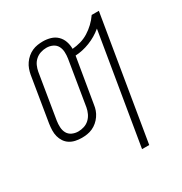

<svg xmlns="http://www.w3.org/2000/svg" viewBox="-173 -656 946 998"><g transform="rotate(-30 300.0 -156.5)"><path d="M392 215 502 -445Q466 -415 422.5 -398Q379 -381 336 -379L291 -110Q289 -94 283.5 -78.5Q278 -63 268 -48.5Q258 -34 244.5 -22.5Q231 -11 215.5 -4Q200 3 183.5 5.5Q167 8 151 8Q132 8 113.5 4Q95 0 80 -9.5Q65 -19 55 -34Q45 -49 40.5 -66.5Q36 -84 36.5 -103Q37 -122 40 -142L84 -410Q87 -426 92.5 -441.5Q98 -457 108 -471.5Q118 -486 131.5 -497.5Q145 -509 160.5 -516Q176 -523 192.5 -525.5Q209 -528 225 -528Q249 -528 271 -521.5Q293 -515 309 -499.5Q325 -484 332.5 -462.5Q340 -441 340 -417Q365 -419 390 -426Q415 -433 437.5 -447Q460 -461 479.5 -479.5Q499 -498 514 -520H557L435 215ZM152 -30Q169 -30 186.5 -35.5Q204 -41 217.5 -53.5Q231 -66 239 -83Q247 -100 250 -117L294 -385Q297 -404 296 -423.5Q295 -443 286.5 -458.5Q278 -474 261 -482Q244 -490 224 -490Q207 -490 189.5 -484.5Q172 -479 158 -466.5Q144 -454 136.5 -437Q129 -420 126 -403L82 -135Q79 -116 80 -96.5Q81 -77 89.5 -61.5Q98 -46 115 -38Q132 -30 152 -30Z"/></g></svg>

Font: Iosevka SS04 XLt Ex
Style: Italic
Weight: 200
Width: 7
Italic angle: -9°
Monospace: yes
Designer: Belleve Invis
Foundry: Belleve Invis
Version: Version 19.0.0; ttfautohint (v1.8.4)